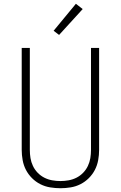

<svg xmlns="http://www.w3.org/2000/svg" viewBox="-20 -989 640 1017"><path d="M300 8Q273 8 245.5 3.5Q218 -1 193.5 -13.5Q169 -26 149.5 -45.5Q130 -65 117.5 -89Q105 -113 100 -140.5Q95 -168 95 -195V-735H138V-195Q138 -173 141.5 -151.5Q145 -130 154.5 -110Q164 -90 179.5 -74Q195 -58 214.5 -48Q234 -38 256 -34Q278 -30 300 -30Q322 -30 344 -34Q366 -38 385.5 -48Q405 -58 420.5 -74Q436 -90 445.5 -110Q455 -130 458.5 -151.5Q462 -173 462 -195V-735H505V-195Q505 -168 500 -140.5Q495 -113 482.5 -89Q470 -65 450.5 -45.5Q431 -26 406.5 -13.5Q382 -1 354.5 3.5Q327 8 300 8ZM293 -804 264 -826 382 -969 418 -941Z"/></svg>

Font: Zed Sans Extralight Extended
Style: Regular
Weight: 200
Width: 7
Designer: Belleve Invis
Foundry: Belleve Invis
Version: Version 1.0.0; ttfautohint (v1.8.4)